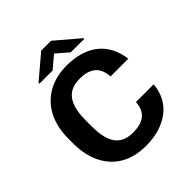

<svg xmlns="http://www.w3.org/2000/svg" viewBox="-240 -1068 1241 1241"><g transform="rotate(-45 380.0 -447.5)"><path d="M381.3 -110C250.2 -110 221.8 -210.6 221.8 -332V-379C221.8 -507.2 256.7 -601 383.5 -601C484.8 -601 530.5 -556.3 536.4 -470H698.1C679.2 -624.7 573.4 -721 383.5 -721C334.4 -721 289.8 -713 249.8 -697C128.8 -648.5 59 -536.5 59 -378V-332C59 -279.3 66.5 -231.8 81.5 -189.5C122.5 -74.2 216.7 10 381.3 10C429.7 10 472.8 3.8 510.5 -8.5C615.9 -42.9 687.3 -117.7 697 -237H535.3C529.4 -151.5 481.6 -110 381.3 -110ZM588.1 -768 427.5 -905H337.3L177.8 -770V-762H298.8L382.4 -833L464.9 -762H588.1Z"/></g></svg>

Font: Asimov
Style: Wid
Weight: 500
Designer: Google
Version: Version 2.000980; 2014